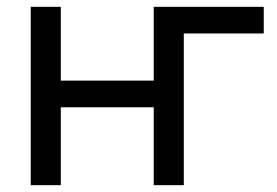

<svg xmlns="http://www.w3.org/2000/svg" viewBox="-20 -542 811 562"><path d="M518 -444V0H430V-228H158V0H70V-522H158V-306H430V-522H752V-444Z"/></svg>

Font: Rising Sun
Style: Regular
Weight: 400
Designer: Matt McInerney, Pablo Impallari, Rodrigo Fuenzalida (Raleway font), Stephen Hutchings (Greek), Cristiano Sobral (main ch
Foundry: The Rising Sun Project Authors
Version: Version 4.327; ttfautohint (v1.8.4.7-5d5b-dirty)